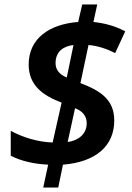

<svg xmlns="http://www.w3.org/2000/svg" viewBox="-20 -779 591 857"><path d="M195 -44 173 58H240L261 -44C411 -56 490 -130 490 -241C490 -334 429 -374 339 -408L375 -578C416 -575 459 -560 494 -542L539 -639C494 -663 450 -675 397 -681L414 -759H347L329 -681C201 -671 108 -608 108 -491C108 -399 170 -353 255 -321L215 -143C148 -145 79 -167 28 -195V-84C74 -60 132 -47 195 -44ZM308 -578 278 -433C244 -447 228 -469 228 -497C228 -549 263 -573 308 -578ZM282 -145 315 -296C349 -283 367 -261 367 -229C367 -181 331 -152 282 -145Z"/></svg>

Font: Noto Sans SemiBold
Style: Italic
Weight: 600
Italic angle: -12°
Designer: Monotype Design Team
Foundry: Monotype Imaging Inc.
Version: Version 2.013